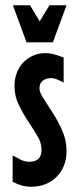

<svg xmlns="http://www.w3.org/2000/svg" viewBox="-20 -699 299 730"><path d="M28 -108Q43 -100 58.5 -92Q74 -84 92 -84Q138 -84 138 -130Q138 -156 122 -182.5Q106 -209 86.5 -238.5Q67 -268 51 -301Q35 -334 35 -373Q35 -398 43.5 -421Q52 -444 67.5 -460.5Q83 -477 104.5 -487Q126 -497 152 -497Q170 -497 187.5 -492Q205 -487 222 -480V-385Q211 -391 198.5 -396.5Q186 -402 174 -402Q156 -402 143 -392.5Q130 -383 130 -363Q130 -348 146 -323.5Q162 -299 181.5 -268.5Q201 -238 217 -201.5Q233 -165 233 -125Q233 -65 195.5 -27Q158 11 98 11Q63 11 28 -8ZM94 -679 131 -618 168 -679H233L181 -538H81L29 -679Z"/></svg>

Font: Osterbar
Style: Regular
Weight: 500
Width: 3
Designer: Peter Wiegel, Basierend auf Erbar schmal-halbfette Grotesk v. Jacob Erbar
Foundry: Peter Wiegel
Version: Version 1.0